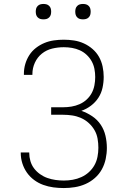

<svg xmlns="http://www.w3.org/2000/svg" viewBox="-20 -944 640 972"><path d="M303 8Q276 8 250 4.5Q224 1 199 -8Q174 -17 152.5 -33Q131 -49 116 -70.5Q101 -92 93 -117.5Q85 -143 85 -170Q85 -170 85 -171Q85 -172 85 -172H128Q128 -172 128 -171.5Q128 -171 128 -170Q128 -149 134 -128.5Q140 -108 152.5 -91.5Q165 -75 182.5 -62.5Q200 -50 220 -43Q240 -36 261 -33Q282 -30 303 -30Q326 -30 348.5 -34Q371 -38 392 -47.5Q413 -57 430 -72.5Q447 -88 458 -107.5Q469 -127 473.5 -150Q478 -173 478 -196Q478 -219 474 -242Q470 -265 458.5 -285Q447 -305 429.5 -321Q412 -337 390.5 -346.5Q369 -356 346 -359.5Q323 -363 300 -363H239V-401H300Q321 -401 342 -404.5Q363 -408 382.5 -416.5Q402 -425 418 -439.5Q434 -454 444 -472.5Q454 -491 458 -512Q462 -533 462 -554Q462 -575 458 -595.5Q454 -616 444 -634Q434 -652 418.5 -666.5Q403 -681 384 -689.5Q365 -698 344.5 -701.5Q324 -705 303 -705Q273 -705 244 -698Q215 -691 192 -672.5Q169 -654 156.5 -626.5Q144 -599 144 -569Q144 -568 144 -567Q144 -566 144 -565H101Q101 -567 101 -568Q101 -569 101 -571Q101 -596 108 -620Q115 -644 128.5 -665Q142 -686 162 -701.5Q182 -717 205 -726.5Q228 -736 253 -739.5Q278 -743 303 -743Q329 -743 355 -739Q381 -735 405 -724Q429 -713 449 -695.5Q469 -678 481.5 -655.5Q494 -633 499.5 -607Q505 -581 505 -555Q505 -527 499 -499.5Q493 -472 478 -449Q463 -426 440.5 -409Q418 -392 392 -383Q421 -373 447 -355.5Q473 -338 490 -312.5Q507 -287 514 -256.5Q521 -226 521 -195Q521 -167 515 -139Q509 -111 495.5 -86.5Q482 -62 460.5 -43Q439 -24 413 -12.5Q387 -1 359 3.5Q331 8 303 8ZM400 -846Q392 -846 384.5 -848Q377 -850 371 -856Q365 -862 363 -869.5Q361 -877 361 -885Q361 -893 363 -900.5Q365 -908 371 -914Q377 -920 384.5 -922Q392 -924 400 -924Q408 -924 415.5 -922Q423 -920 429 -914Q435 -908 437 -900.5Q439 -893 439 -885Q439 -877 437 -869.5Q435 -862 429 -856Q423 -850 415.5 -848Q408 -846 400 -846ZM200 -846Q192 -846 184.5 -848Q177 -850 171 -856Q165 -862 163 -869.5Q161 -877 161 -885Q161 -893 163 -900.5Q165 -908 171 -914Q177 -920 184.5 -922Q192 -924 200 -924Q208 -924 215.5 -922Q223 -920 229 -914Q235 -908 237 -900.5Q239 -893 239 -885Q239 -877 237 -869.5Q235 -862 229 -856Q223 -850 215.5 -848Q208 -846 200 -846Z"/></svg>

Font: Zed Sans Extralight Extended
Style: Regular
Weight: 200
Width: 7
Designer: Belleve Invis
Foundry: Belleve Invis
Version: Version 1.0.0; ttfautohint (v1.8.4)